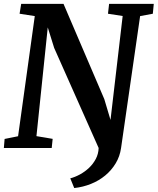

<svg xmlns="http://www.w3.org/2000/svg" viewBox="-20 -767 817 995"><path d="M3.9 -46.9 73.7 -61 160.2 -683.6 81.5 -695.8 89.8 -747.1H309.1L520.5 -253.4L552.7 -145.5L615.7 -684.1L539.6 -695.8L545.4 -747.1H776.9L772 -695.8L706.1 -683.6L607.4 0Q601.1 43.9 579.3 79.8Q557.6 115.7 525.1 142.6Q492.7 169.4 451.4 186Q410.2 202.6 364.7 207.5L344.2 157.2Q368.7 150.9 394.3 137Q419.9 123 441.2 103Q462.4 83 476.3 56.9Q490.2 30.8 491.2 0L260.7 -518.6L227.5 -625L168.9 -61.5L252.9 -47.4L248 0H0Z"/></svg>

Font: Brush Lettering One
Style: Bold Italic
Weight: 400
Italic angle: -7°
Designer: Eben Sorkin
Foundry: Eben Sorkin
Version: Version 1.001